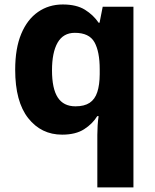

<svg xmlns="http://www.w3.org/2000/svg" viewBox="-20 -577 674 837"><path d="M404.3 11Q404.3 -8.3 405.6 -30Q406.9 -51.6 409.9 -70.7H403.9Q383.6 -37.3 346.8 -13.7Q310 10 250.8 10Q159.8 10 103 -61.9Q46.2 -133.7 46.2 -273.1Q46.2 -366.4 72.6 -429.4Q98.9 -492.4 145.8 -524.9Q192.8 -557.5 253.8 -557.5Q313.4 -557.5 350.4 -534.5Q387.3 -511.5 410 -477.8H414L427.7 -547.5H561.7V240H404.3ZM308.9 -113.5Q347.7 -113.5 370.8 -128.8Q393.8 -144.1 404.1 -175.5Q414.4 -206.9 414.7 -253.4V-274.8Q414.7 -351.8 391.8 -392.9Q368.9 -433.9 306.2 -433.9Q255.8 -433.9 231.2 -391.2Q206.7 -348.5 206.7 -270.4Q206.7 -190.9 231.7 -152.2Q256.8 -113.5 308.9 -113.5Z"/></svg>

Font: Noto Sans Oriya
Style: Regular
Weight: 400
Designer: Amélie Bonet and Sol Matas
Foundry: Google LLC
Version: Version 2.006